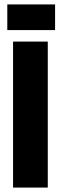

<svg xmlns="http://www.w3.org/2000/svg" viewBox="-20 -848 276 868"><path d="M39 0V-660H196V0ZM13 -712V-828H229V-712Z"/></svg>

Font: Bricolage Grotesque 48pt Condensed ExtraBold
Style: Regular
Weight: 800
Width: 3
Designer: Mathieu Triay
Foundry: Atelier Triay
Version: Version 1.001;gftools[0.9.33.dev8+g029e19f]